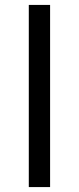

<svg xmlns="http://www.w3.org/2000/svg" viewBox="-20 -760 320 780"><path d="M97 0V-740H183.5V0Z"/></svg>

Font: Encode Sans Exp
Style: Regular
Weight: 400
Width: 7
Designer: Multiple Designers
Foundry: Impallari Type
Version: Version 3.002; ttfautohint (v1.8.3) -l 8 -r 50 -G 200 -x 14 